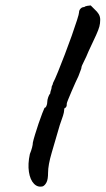

<svg xmlns="http://www.w3.org/2000/svg" viewBox="-20 -679 389 707"><path d="M138 7Q119 12 105 -2.5Q91 -17 86.5 -46Q82 -75 90 -112Q95 -124 98 -135.5Q101 -147 101 -154Q103 -164 109 -183.5Q115 -203 122 -224Q129 -245 135.5 -261.5Q142 -278 144 -282Q148 -282 151 -289Q154 -296 154 -303Q154 -311 157.5 -321Q161 -331 165 -335Q165 -340 167.5 -346.5Q170 -353 170 -357Q170 -361 172.5 -365Q175 -369 175 -373Q182 -386 193.5 -414.5Q205 -443 218.5 -478Q232 -513 244 -547Q256 -581 263.5 -604.5Q271 -628 271 -633Q271 -641 276.5 -647Q282 -653 290 -653Q293 -656 301.5 -657.5Q310 -659 314 -659Q314 -659 318 -655Q322 -651 330 -643Q338 -636 343.5 -627Q349 -618 349 -606Q349 -593 346 -581.5Q343 -570 334 -550Q325 -530 306 -490Q298 -470 289 -452.5Q280 -435 280 -431Q280 -427 276.5 -419Q273 -411 269 -399Q265 -391 258 -375.5Q251 -360 243.5 -342.5Q236 -325 231 -312.5Q226 -300 226 -298Q226 -294 225.5 -290Q225 -286 221 -282Q217 -282 216.5 -276.5Q216 -271 216 -271Q216 -261 200 -218Q184 -163 170.5 -117Q157 -71 157 -43Q157 -19 151.5 -8Q146 3 138 7Z"/></svg>

Font: Caveat SemiBold
Style: Regular
Weight: 600
Designer: Pablo Impallari
Foundry: Pablo Impallari
Version: Version 2.000